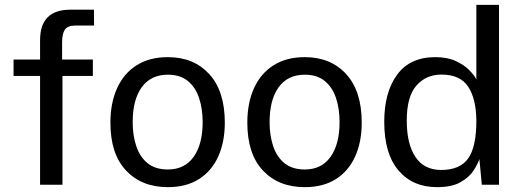

<svg xmlns="http://www.w3.org/2000/svg" viewBox="-20 -763 2157 793"><path d="M363.5 -517V-449.5H238V0H145.5V-449.5H36V-517H145.5V-597Q145.5 -723 270.5 -723H368L368.5 -657.5H291.5Q259.5 -657.5 248 -640.5Q236.5 -623.5 236.5 -589V-517Z M673 10Q565.5 10 500.8 -58.5Q436 -127 436 -256.5Q436 -337.5 463.5 -398.5Q491 -459.5 544 -493.2Q597 -527 673.5 -527Q780 -527 844.2 -457Q908.5 -387 908.5 -256.5Q908.5 -177.5 881.8 -117.5Q855 -57.5 802.5 -23.8Q750 10 673 10ZM673.5 -63Q742.5 -63 779.8 -115.2Q817 -167.5 817 -258.5Q817 -314 802.2 -358.2Q787.5 -402.5 755.8 -428.5Q724 -454.5 673.5 -454.5Q603 -454.5 565.5 -402.8Q528 -351 528 -258.5Q528 -204 542.8 -159.5Q557.5 -115 589.5 -89Q621.5 -63 673.5 -63Z M1238.5 10Q1131 10 1066.2 -58.5Q1001.5 -127 1001.5 -256.5Q1001.5 -337.5 1029 -398.5Q1056.5 -459.5 1109.5 -493.2Q1162.5 -527 1239 -527Q1345.5 -527 1409.8 -457Q1474 -387 1474 -256.5Q1474 -177.5 1447.2 -117.5Q1420.5 -57.5 1368 -23.8Q1315.5 10 1238.5 10ZM1239 -63Q1308 -63 1345.2 -115.2Q1382.5 -167.5 1382.5 -258.5Q1382.5 -314 1367.8 -358.2Q1353 -402.5 1321.2 -428.5Q1289.5 -454.5 1239 -454.5Q1168.5 -454.5 1131 -402.8Q1093.5 -351 1093.5 -258.5Q1093.5 -204 1108.2 -159.5Q1123 -115 1155 -89Q1187 -63 1239 -63Z M1785.5 10Q1684.5 10 1625.8 -59Q1567 -128 1567 -260.5Q1567 -381.5 1620 -454.2Q1673 -527 1778 -527Q1827.5 -527 1862.2 -511Q1897 -495 1918 -473.5Q1939 -452 1947.5 -435V-743H2041V0H1970L1960 -106Q1953.5 -86 1935.8 -58.5Q1918 -31 1882 -10.5Q1846 10 1785.5 10ZM1802 -61Q1880 -61 1913.8 -108.8Q1947.5 -156.5 1947.5 -265Q1946.5 -355.5 1913.5 -405.2Q1880.5 -455 1803.5 -455Q1740 -455 1700 -409.8Q1660 -364.5 1660 -265Q1660 -168 1696 -114.5Q1732 -61 1802 -61Z"/></svg>

Font: Public Sans
Style: Regular
Weight: 400
Designer: The Public Sans project authors (U.S. Web Design System). Libre Franklin designed by Pablo Impallari and Rodrigo Fuenzal
Version: Version 1.008; ttfautohint (v1.8.1) -l 8 -r 50 -G 200 -x 14 